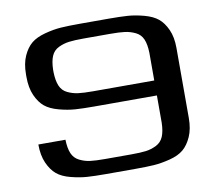

<svg xmlns="http://www.w3.org/2000/svg" viewBox="-81 -839 1066 935"><g transform="rotate(-10 452.0 -371.5)"><path d="M514 -743Q570 -743 607 -740.5Q644 -738 687 -726.5Q730 -715 755 -694.5Q780 -674 797 -636.5Q814 -599 814 -545V-199Q814 -145 797 -107Q780 -69 755 -48Q730 -27 687 -16Q644 -5 607.5 -2.5Q571 0 514 0H370Q313 0 276.5 -2.5Q240 -5 197 -16Q154 -27 129 -48Q104 -69 87 -107Q70 -145 70 -199H204Q205 -157 216 -131Q227 -105 252 -92.5Q277 -80 304 -76.5Q331 -73 377 -73H507Q553 -73 580 -76.5Q607 -80 632 -92.5Q657 -105 668 -131Q679 -157 680 -199V-334H370Q314 -334 277 -336.5Q240 -339 197 -350.5Q154 -362 129 -382.5Q104 -403 87 -441Q70 -479 70 -533V-545Q70 -599 87 -636.5Q104 -674 129 -694.5Q154 -715 197 -726.5Q240 -738 277 -740.5Q314 -743 370 -743ZM680 -545Q679 -587 668 -612.5Q657 -638 632 -650Q607 -662 580 -665.5Q553 -669 507 -669H377Q331 -669 304 -665.5Q277 -662 252 -650Q227 -638 216 -612.5Q205 -587 204 -545V-533Q205 -491 216 -465Q227 -439 252 -427Q277 -415 304 -411.5Q331 -408 377 -408H680Z"/></g></svg>

Font: Aneo
Style: Regular
Weight: 400
Designer: Anastasios Pappas
Foundry: Anastasios Pappas
Version: Version 1.000